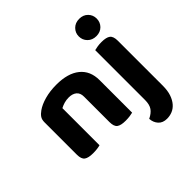

<svg xmlns="http://www.w3.org/2000/svg" viewBox="-220 -900 1295 1295"><g transform="rotate(-45 427.5 -253.0)"><path d="M367 -307Q367 -342 346 -359Q325 -376 290 -376Q266 -376 246 -370Q226 -364 209 -355V-1Q199 2 181 4.5Q163 7 141 7Q96 7 76 -7.5Q56 -22 56 -64V-373Q56 -399 67 -415Q78 -431 98 -445Q130 -468 180.5 -482Q231 -496 292 -496Q401 -496 460.5 -448Q520 -400 520 -311V-1Q509 2 491 4.5Q473 7 451 7Q406 7 386.5 -7.5Q367 -22 367 -64ZM795 16Q795 64 783.5 97.5Q772 131 753 153Q734 175 709.5 185Q685 195 658 195Q618 195 596 170.5Q574 146 572 110Q608 93 625 68.5Q642 44 642 0V-475Q653 -478 671 -481Q689 -484 711 -484Q756 -484 775.5 -469Q795 -454 795 -412ZM629 -619Q629 -653 653 -677Q677 -701 715 -701Q753 -701 776.5 -677Q800 -653 800 -619Q800 -584 776.5 -560Q753 -536 715 -536Q677 -536 653 -560Q629 -584 629 -619Z"/></g></svg>

Font: Baloo 2
Style: Bold
Weight: 700
Designer: Sarang Kulkarni and Ek Type
Foundry: Ek Type
Version: Version 1.640;hotconv 1.0.111;makeotfexe 2.5.65597; ttfautoh